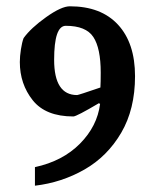

<svg xmlns="http://www.w3.org/2000/svg" viewBox="-20 -496 492 610"><path d="M91 35Q179 16 234 -39.5Q289 -95 298 -166L294 -168Q223 -126 213 -126Q125 -126 84 -177.5Q43 -229 43 -299Q43 -317 46.5 -339.5Q50 -362 55 -375Q78 -407 126.5 -441.5Q175 -476 202 -476Q301 -476 355 -417.5Q409 -359 409 -254Q409 -149 365 -74Q321 1 248.5 42.5Q176 84 91 94ZM299 -218Q300 -235 300 -265Q300 -343 276.5 -378.5Q253 -414 189 -414Q152 -414 152 -306Q152 -194 225 -194Q229 -194 299 -218Z"/></svg>

Font: Grenze Medium
Style: Regular
Weight: 500
Designer: Renata Polastri
Foundry: Omnibus-Type
Version: Version 1.002; ttfautohint (v1.8)